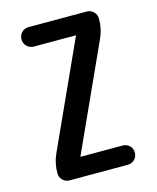

<svg xmlns="http://www.w3.org/2000/svg" viewBox="-110 -807 721 884"><g transform="rotate(-15 250.0 -365.0)"><path d="M84 -134.8 311.5 -634.8V-635.7V-637.7H111.3Q92.8 -637.7 79.1 -650.9Q65.4 -664.1 65.4 -684.1Q65.4 -704.1 78.6 -717.3Q91.8 -730.5 111.3 -730.5H388.7Q407.2 -730.5 420.9 -717.3Q434.6 -704.1 434.6 -683.6Q434.6 -635.7 416 -594.7L188.5 -94.7V-93.8V-91.8H388.7Q407.2 -91.8 420.9 -79.1Q434.6 -66.4 434.6 -46.4Q434.6 -26.4 421.4 -13.2Q408.2 0 388.7 0H111.3Q92.8 0 79.1 -13.2Q65.4 -26.4 65.4 -45.9Q65.4 -93.8 84 -134.8Z"/></g></svg>

Font: Rounded Mgen+ 2m medium
Style: Regular
Weight: 500
Designer: [Source Han Sans]
Ryoko NISHIZUKA  (kana & ideographs); Paul D. Hunt (Latin, Greek & Cyrillic); Wenlong ZHANG  (bopomofo
Version: Version 1.059.20150602